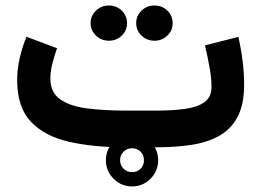

<svg xmlns="http://www.w3.org/2000/svg" viewBox="-20 -527 935 687"><path d="M540.5 0H427.2Q313 0 226.1 -20Q139.2 -40 90.3 -91.8Q41.5 -143.6 41.5 -239.3Q41.5 -281.2 51 -321.3Q60.5 -361.3 74.7 -395.5L184.1 -354.5Q176.3 -332 168.2 -302.7Q160.2 -273.4 160.2 -246.6Q160.2 -196.3 195.3 -171.6Q230.5 -147 291 -139.2Q351.6 -131.3 427.2 -131.3H541.5Q598.6 -131.3 642.6 -137.5Q686.5 -143.6 711.7 -161.6Q736.8 -179.7 736.8 -215.8Q736.8 -247.1 729.5 -287.4Q722.2 -327.6 713.4 -364.7L833 -395Q853.5 -303.2 853.5 -223.6Q853.5 -151.9 829.3 -107.4Q805.2 -63 762.2 -39.8Q719.2 -16.6 662.6 -8.3Q606 0 540.5 0ZM467.3 -444.3Q467.3 -470.7 486.3 -489Q505.4 -507.3 532.7 -507.3Q560.1 -507.3 578.9 -489Q597.7 -470.7 597.7 -444.3Q597.7 -418 578.9 -399.7Q560.1 -381.3 532.7 -381.3Q505.4 -381.3 486.3 -399.7Q467.3 -418 467.3 -444.3ZM304.2 -444.3Q304.2 -470.7 323.5 -489Q342.8 -507.3 369.6 -507.3Q397 -507.3 415.8 -489Q434.6 -470.7 434.6 -444.3Q434.6 -418 415.8 -399.7Q397 -381.3 369.6 -381.3Q342.8 -381.3 323.5 -399.7Q304.2 -418 304.2 -444.3ZM358.9 46.4Q358.9 7.8 386.5 -19.5Q414.1 -46.9 452.6 -46.9Q491.2 -46.9 518.6 -19.5Q545.9 7.8 545.9 46.4Q545.9 85 518.6 112.5Q491.2 140.1 452.6 140.1Q414.1 140.1 386.5 112.5Q358.9 85 358.9 46.4ZM409.7 46.4Q409.7 64.5 422.1 76.7Q434.6 88.9 452.6 88.9Q471.2 88.9 483.2 76.7Q495.1 64.5 495.1 46.4Q495.1 27.8 482.9 15.6Q470.7 3.4 452.6 3.4Q434.6 3.4 422.1 15.9Q409.7 28.3 409.7 46.4Z"/></svg>

Font: Vazirmatn RD UI FD
Style: Bold
Weight: 700
Designer: Saber Rastikerdar
Foundry: Saber Rastikerdar
Version: Version 33.003